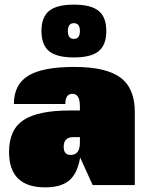

<svg xmlns="http://www.w3.org/2000/svg" viewBox="-20 -799 642 829"><path d="M380 0 326 -119Q315 -51 279.5 -20.5Q244 10 175 10Q19 10 19 -143Q19 -239 81.5 -280.5Q144 -322 283 -322H325V-340Q325 -394 293 -394Q262 -394 262 -350H40Q40 -434 102 -472Q164 -510 301 -510Q438 -510 500 -464Q562 -418 562 -316V0ZM297 -207Q255 -207 255 -165Q255 -130 285 -130Q325 -130 325 -183V-207ZM192 -752Q225 -779 299 -779Q373 -779 406 -752Q439 -725 439 -665Q439 -605 406 -578Q373 -551 299 -551Q225 -551 192 -578Q159 -605 159 -665Q159 -725 192 -752ZM273 -665Q273 -631 299 -631Q325 -631 325 -665Q325 -699 299 -699Q273 -699 273 -665Z"/></svg>

Font: Fivo Sans Modern ExtBlk
Style: Regular
Weight: 950
Designer: Alexander Slobzheninov
Foundry: Alexander Slobzheninov
Version: 1.0